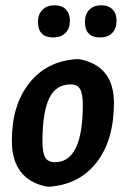

<svg xmlns="http://www.w3.org/2000/svg" viewBox="-20 -698 476 728"><path d="M187 -678Q214 -678 229.5 -662.5Q245 -647 245 -620Q245 -590 228 -573Q211 -556 182 -556Q124 -556 124 -615Q124 -644 141 -661Q158 -678 187 -678ZM364 -678Q391 -678 406.5 -662.5Q422 -647 422 -620Q422 -590 405.5 -573Q389 -556 360 -556Q302 -556 302 -615Q302 -644 318.5 -661Q335 -678 364 -678ZM272 -474 284 -473Q412 -447 412 -308Q412 -167 346.5 -82.5Q281 2 166 10L154 9Q25 -19 25 -165Q25 -300 91.5 -383.5Q158 -467 272 -474ZM248 -378Q191 -378 166 -324Q141 -270 141 -163Q141 -119 151.5 -101Q162 -83 188 -83Q294 -83 294 -300Q294 -343 283.5 -360.5Q273 -378 248 -378Z"/></svg>

Font: Alegreya Sans
Style: Bold Italic
Weight: 700
Italic angle: -7°
Designer: Juan Pablo del Peral
Foundry: Huerta Tipografica
Version: Version 2.007